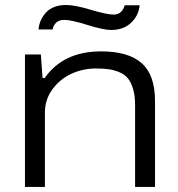

<svg xmlns="http://www.w3.org/2000/svg" viewBox="-20 -742 707 762"><path d="M132.8 -625Q136.7 -665.5 164.1 -693.8Q191.4 -722.2 243.2 -722.2Q276.9 -722.2 340.6 -703.1Q404.3 -684.1 431.2 -684.1Q463.9 -684.1 475.1 -721.2H534.2Q530.8 -681.2 500.7 -652.1Q470.7 -623 420.9 -623Q390.6 -623 326.4 -643.1Q262.2 -663.1 235.8 -663.1Q213.9 -663.1 202.6 -651.9Q191.4 -640.6 189 -625ZM79.1 0V-525.9H142.1L148.9 -432.1H157.2Q231 -538.1 381.8 -538.1Q489.3 -538.1 542.2 -491.5Q595.2 -444.8 595.2 -340.8V0H516.1V-326.2Q516.1 -362.8 508.1 -389.4Q500 -416 487.3 -431.4Q474.6 -446.8 453.4 -455.6Q432.1 -464.4 410.9 -467.3Q389.6 -470.2 359.9 -470.2Q309.1 -470.2 263.4 -449.2Q217.8 -428.2 188 -387.5Q158.2 -346.7 158.2 -295.9V0Z"/></svg>

Font: Archivo Expanded Light
Style: Regular
Weight: 300
Width: 7
Designer: Hector Gatti
Foundry: Omnibus-Type
Version: Version 2.001